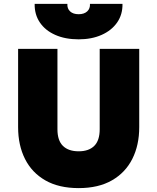

<svg xmlns="http://www.w3.org/2000/svg" viewBox="-20 -951 808 986"><path d="M384 15Q282.5 15 213.2 -24.5Q144 -64 108.5 -134.5Q73 -205 73 -298V-700H275V-287Q275 -229.5 303.2 -201.8Q331.5 -174 384 -174Q436 -174 464 -201.8Q492 -229.5 492 -287V-700H695V-298Q695 -205.5 659.5 -135Q624 -64.5 554.8 -24.8Q485.5 15 384 15ZM384 -749Q315 -749 263.8 -771.8Q212.5 -794.5 184.8 -835.5Q157 -876.5 158 -931H326Q324.5 -907 340 -892.5Q355.5 -878 384 -878Q412 -878 427.8 -892.5Q443.5 -907 442 -931H609Q610 -876.5 581.5 -835.5Q553 -794.5 501.8 -771.8Q450.5 -749 384 -749Z"/></svg>

Font: Geologica Black
Style: Regular
Weight: 900
Designer: Sindre Bremnes, Frode Helland
Foundry: Monokrom Skriftforlag AS
Version: Version 1.010;gftools[0.9.28]